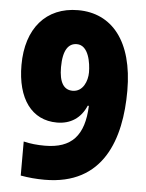

<svg xmlns="http://www.w3.org/2000/svg" viewBox="-53 -767 624 820"><g transform="rotate(5 259.5 -357.0)"><path d="M488 -399C488 -613 393 -724 249 -724C112 -724 28 -627 28 -470C28 -325 92 -238 200 -238C259 -238 302 -267 325 -321H330C325 -193 272 -135 157 -135C125 -135 95 -138 66 -145V1C100 7 133 10 169 10C421 10 488 -192 488 -399ZM256 -579C307 -579 318 -503 318 -463C318 -427 300 -379 255 -379C217 -379 197 -410 197 -475C197 -550 221 -579 256 -579Z"/></g></svg>

Font: Noto Sans Sinhala Condensed Black
Style: Regular
Weight: 900
Width: 3
Designer: Jelle Bosma - Monotype Design Team
Foundry: Monotype Imaging Inc.
Version: Version 2.006